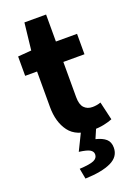

<svg xmlns="http://www.w3.org/2000/svg" viewBox="-166 -712 715 1016"><g transform="rotate(-20 191.5 -204.5)"><path d="M256 11Q164 11 124 -42.5Q84 -96 84 -181V-381H17V-490L93 -496L110 -648H232V-496H351V-381H232V-183Q232 -141 249.5 -122.5Q267 -104 296 -104Q308 -104 320 -106Q332 -108 343 -112L367 -9Q348 -1 319.5 5Q291 11 256 11ZM131 239 120 180Q179 177 201 167Q223 157 223 136Q223 120 207.5 110Q192 100 146 94L194 -4H280L252 61Q289 70 308.5 87Q328 104 328 136Q328 187 276.5 211.5Q225 236 131 239Z"/></g></svg>

Font: Source Sans 3
Style: Bold
Weight: 700
Designer: Paul D. Hunt
Foundry: Adobe
Version: Version 3.052;hotconv 1.1.0;makeotfexe 2.6.0